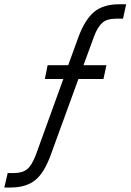

<svg xmlns="http://www.w3.org/2000/svg" viewBox="-93 -710 601 883"><path d="M-57.6 85.9H-30.3Q9.8 85.9 31.2 68.4Q51.8 53.7 71.3 3.9L198.2 -346.7H113.3L126 -410.2H220.7L268.6 -542Q297.9 -620.1 340.8 -656.2Q383.8 -690.4 455.1 -690.4H487.3L472.7 -624H439.5Q400.4 -624 378.9 -606.4Q355.5 -585.9 339.8 -543L291 -410.2H396.5L382.8 -346.7H267.6L140.6 2Q110.4 85 69.3 118.2Q27.3 152.3 -43.9 152.3H-73.2Z"/></svg>

Font: Dinish
Style: Italic
Weight: 400
Italic angle: -12°
Designer: Bert Driehuis
Foundry: Playbeing
Version: Version 3.002; git-62d0f29-release